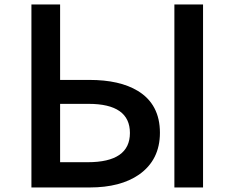

<svg xmlns="http://www.w3.org/2000/svg" viewBox="-20 -805 1040 850"><path d="M119.1 -785.2H246.1V-451.2H376Q509.8 -451.2 589.8 -402.8Q688 -343.3 688 -217.3Q688 -97.2 595.7 -32.2Q513.7 24.9 377 24.9H119.1ZM246.1 -345.2V-86.9H368.2Q555.2 -86.9 555.2 -216.3Q555.2 -345.2 372.1 -345.2ZM752 -785.2H878.9V24.9H752Z"/></svg>

Font: BIZ UDPGothic
Style: Bold
Weight: 700
Designer: TypeBank Co., Ltd.
Foundry: Morisawa Inc.
Version: Version 1.051